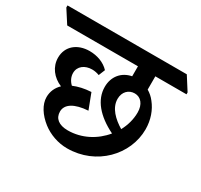

<svg xmlns="http://www.w3.org/2000/svg" viewBox="-186 -795 1009 966"><g transform="rotate(30 319.0 -312.0)"><path d="M305 0C475 0 600 -133 600 -280C600 -335 582 -384 553 -420C541 -436 526 -449 509 -459V-536H690V-547L641 -624H-52V-612L-3 -536H408V-478C351 -467 315 -423 315 -363C315 -288 370 -224 464 -178C416 -119 343 -80 263 -80C210 -80 182 -104 182 -143C182 -186 226 -213 304 -218L270 -307C231 -305 197 -297 169 -285C151 -302 142 -323 142 -344C142 -383 175 -407 217 -407C232 -407 246 -404 259 -399L274 -436C246 -466 204 -481 160 -481C90 -481 38 -440 38 -373C38 -320 72 -276 123 -255C100 -233 87 -205 87 -172C87 -129 116 -84 161 -49C200 -19 252 0 305 0ZM401 -343C401 -384 428 -410 463 -410C498 -410 523 -381 523 -334C523 -294 512 -255 493 -220C445 -249 401 -290 401 -343Z"/></g></svg>

Font: Noto Serif Devanagari SemiBold
Style: Regular
Weight: 600
Designer: Universal Thirst, Indian Type Foundry and the Monotype Design Team
Foundry: Monotype Imaging Inc.
Version: Version 2.004